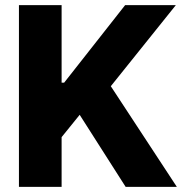

<svg xmlns="http://www.w3.org/2000/svg" viewBox="-20 -727 717 747"><path d="M53.7 -707H219.7V-405.3H229.5L466.8 -707H664.1L411.1 -391.6L668 0H468.8L290 -280.3L219.7 -193.4V0H53.7Z"/></svg>

Font: Pretendard ExtraBold
Style: Regular
Weight: 800
Designer: Base glyphs from Inter by Rasmus Andersson; Hangeul glyphs from Noto Sans CJK(Source Han Sans) by Jang Soo-young and Kan
Foundry: Kil Hyung-jin
Version: Version 1.309